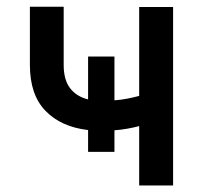

<svg xmlns="http://www.w3.org/2000/svg" viewBox="-20 -567 620 587"><path d="M329.9 -394.2V-260.3Q349.8 -261.7 368.4 -265.3Q387.1 -268.8 405.5 -273.8V-545.5H509.2V0H405.5V-181.5Q387.8 -176.8 368.8 -173.5Q349.8 -170.1 329.9 -168.7V-102.6H249.3V-169.4Q166.5 -179 119 -228.2Q71.4 -277.3 71.4 -368.3V-546.5H174.7V-368.3Q174.7 -322.8 194.4 -297.2Q214.1 -271.7 249.3 -263.1V-394.2Z"/></svg>

Font: Inter UI Medium
Style: Regular
Weight: 500
Designer: Rasmus Andersson
Foundry: rsms
Version: 3.2;8d6f07862